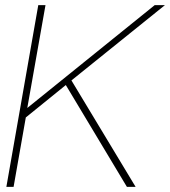

<svg xmlns="http://www.w3.org/2000/svg" viewBox="-20 -732 666 752"><path d="M511.2 0H477.1L237.8 -398.9L81.1 -272L33.2 0H4.9L129.9 -711.9H158.2L86.9 -309.1L585.9 -711.9H626L259.8 -417Z"/></svg>

Font: Creato Display Thin
Style: Italic
Weight: 265
Italic angle: -10°
Version: Version 1.000